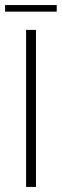

<svg xmlns="http://www.w3.org/2000/svg" viewBox="-40 -738 244 758"><path d="M63 -620H102V0H63ZM-20 -692V-718H184V-692Z"/></svg>

Font: Smooch Sans Light
Style: Regular
Weight: 300
Designer: Robert E. Leuschke
Foundry: Robert E. Leuschke
Version: Version 1.010; ttfautohint (v1.8.3)